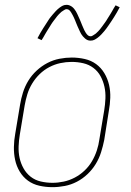

<svg xmlns="http://www.w3.org/2000/svg" viewBox="-20 -766 540 794"><path d="M197 8Q169 8 142.5 2Q116 -4 95.5 -19Q75 -34 61.5 -56.5Q48 -79 42.5 -105Q37 -131 37.5 -158.5Q38 -186 43 -213L63 -333Q67 -358 75 -383.5Q83 -409 97 -432Q111 -455 131.5 -474Q152 -493 176 -505.5Q200 -518 226 -523Q252 -528 277 -528Q304 -528 330.5 -522Q357 -516 377.5 -501Q398 -486 411.5 -463.5Q425 -441 431 -415Q437 -389 436 -361.5Q435 -334 430 -307L411 -187Q406 -162 398 -136.5Q390 -111 376 -88Q362 -65 342 -46Q322 -27 298 -14.5Q274 -2 248 3Q222 8 197 8ZM197 -10Q220 -10 243.5 -15Q267 -20 289 -31.5Q311 -43 329.5 -60.5Q348 -78 360.5 -99.5Q373 -121 380.5 -144Q388 -167 391 -190L411 -310Q415 -334 416 -359Q417 -384 412 -407Q407 -430 396 -450.5Q385 -471 366.5 -485Q348 -499 324.5 -504.5Q301 -510 276 -510Q253 -510 229.5 -505Q206 -500 184 -488.5Q162 -477 144 -459.5Q126 -442 113 -420.5Q100 -399 93 -376Q86 -353 82 -330L62 -210Q58 -186 57 -161Q56 -136 61 -113Q66 -90 77.5 -69.5Q89 -49 107 -35Q125 -21 148.5 -15.5Q172 -10 197 -10ZM354 -598Q347 -598 341.5 -600.5Q336 -603 331.5 -607Q327 -611 323 -615.5Q319 -620 316 -625Q313 -630 310.5 -635.5Q308 -641 305.5 -646.5Q303 -652 300.5 -657.5Q298 -663 295.5 -669.5Q293 -676 290.5 -682Q288 -688 285.5 -693.5Q283 -699 280.5 -703.5Q278 -708 274.5 -714Q271 -720 266.5 -724Q262 -728 256 -728Q251 -728 249 -726.5Q247 -725 243 -723Q239 -721 234 -717Q229 -713 223.5 -707Q218 -701 216 -698.5Q214 -696 211.5 -692.5Q209 -689 206.5 -686Q204 -683 201.5 -679.5Q199 -676 196 -672Q193 -668 190.5 -663.5Q188 -659 185 -654.5Q182 -650 179 -645Q176 -640 172.5 -634.5Q169 -629 166 -623.5Q163 -618 159.5 -612Q156 -606 152 -600L135 -608Q141 -620 147 -630Q153 -640 158.5 -649Q164 -658 169.5 -666Q175 -674 179.5 -681.5Q184 -689 189 -695Q194 -701 198.5 -706.5Q203 -712 210.5 -720Q218 -728 226 -734Q234 -740 240.5 -743Q247 -746 256 -746Q262 -746 268 -743.5Q274 -741 278.5 -737.5Q283 -734 287 -729Q291 -724 294 -719Q297 -714 299.5 -708.5Q302 -703 304.5 -697.5Q307 -692 309.5 -686.5Q312 -681 314.5 -674.5Q317 -668 319.5 -662Q322 -656 324.5 -650.5Q327 -645 329 -640.5Q331 -636 335 -630Q339 -624 343.5 -620Q348 -616 354 -616Q359 -616 361 -617.5Q363 -619 367 -621Q371 -623 376 -627Q381 -631 386.5 -637Q392 -643 394 -645.5Q396 -648 398.5 -651.5Q401 -655 403.5 -658Q406 -661 408.5 -665Q411 -669 414 -672.5Q417 -676 419.5 -680.5Q422 -685 425 -689.5Q428 -694 431 -699Q434 -704 437.5 -709.5Q441 -715 444 -720.5Q447 -726 450.5 -732Q454 -738 458 -744L475 -736Q469 -724 463 -714Q457 -704 451.5 -695Q446 -686 440.5 -678Q435 -670 430 -662.5Q425 -655 420.5 -649Q416 -643 411.5 -637.5Q407 -632 399.5 -624Q392 -616 384 -610Q376 -604 369.5 -601Q363 -598 354 -598Z"/></svg>

Font: Iosevka SS04 Thin
Style: Italic
Weight: 100
Italic angle: -9°
Monospace: yes
Designer: Belleve Invis
Foundry: Belleve Invis
Version: Version 19.0.0; ttfautohint (v1.8.4)